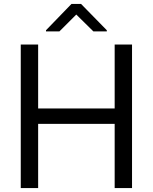

<svg xmlns="http://www.w3.org/2000/svg" viewBox="-20 -953 774 973"><path d="M173.3 -727.3V-403.4H561.1V-727.3H649.1V0H561.1V-325.3H173.3V0H85.2V-727.3ZM281.2 -794 366.5 -879.3 453.1 -794H521.3V-799.7L390.6 -933.2H342.3L213.1 -799.7V-794Z"/></svg>

Font: Interface
Style: Regular
Weight: 400
Designer: Rasmus Andersson
Foundry: rsms
Version: Version 1.8